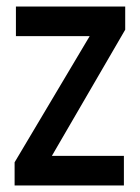

<svg xmlns="http://www.w3.org/2000/svg" viewBox="-20 -565 426 585"><path d="M24.5 0V-70.5L275 -491.5L296 -455H28.5V-545H361.5V-474.5L116.5 -53L95 -90H357.5V0Z"/></svg>

Font: Mohave Light Medium
Style: Regular
Weight: 500
Version: Version 2.003